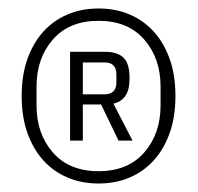

<svg xmlns="http://www.w3.org/2000/svg" viewBox="-20 -730 465 452"><path d="M212 -298Q172 -298 139 -312Q106 -326 82 -352.5Q58 -379 44.5 -417Q31 -455 31 -504Q31 -553 44.5 -591Q58 -629 82 -655.5Q106 -682 139 -696Q172 -710 212 -710Q252 -710 285 -696Q318 -682 342 -655.5Q366 -629 379.5 -591Q393 -553 393 -504Q393 -455 379.5 -417Q366 -379 342 -352.5Q318 -326 285 -312Q252 -298 212 -298ZM212 -327Q281 -327 319.5 -371Q358 -415 358 -482V-526Q358 -593 319.5 -637Q281 -681 212 -681Q143 -681 104.5 -637Q66 -593 66 -526V-482Q66 -415 104.5 -371Q143 -327 212 -327ZM175 -399H145V-608H228Q256 -608 270.5 -594.5Q285 -581 285 -546Q285 -518 275 -504Q265 -490 247 -486L292 -399H259L218 -484H175ZM226 -508Q254 -508 254 -536V-555Q254 -583 226 -583H175V-508Z"/></svg>

Font: IBM Plex Sans Cond Light
Style: Regular
Weight: 300
Width: 3
Designer: Mike Abbink, Paul van der Laan, Pieter van Rosmalen
Foundry: Bold Monday
Version: Version 1.3